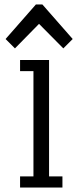

<svg xmlns="http://www.w3.org/2000/svg" viewBox="-20 -841 360 861"><path d="M70 -522H130V-50H70V0H260V-50H200V-572H70ZM47 -624 155 -734 264 -624 306 -666 170 -821H141L5 -666Z"/></svg>

Font: Glegoo
Style: Regular
Weight: 400
Version: Version 2.0.1; ttfautohint (v0.9) -r 48 -G 60